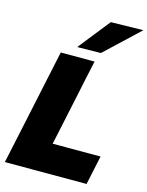

<svg xmlns="http://www.w3.org/2000/svg" viewBox="-140 -1053 874 1138"><g transform="rotate(15 297.5 -484.0)"><path d="M4 0Q16.5 -56.5 27.5 -109.2Q38.5 -162 53.5 -231L105 -473.5Q120 -544 131.8 -599Q143.5 -654 156 -713H363.5Q350.5 -653.5 338.8 -598.5Q327 -543.5 312.5 -473.5L268 -264.5Q263 -241 258.5 -219.8Q254 -198.5 249.5 -178.5H543.5L505.5 0ZM242 -769.5Q281 -819 319.2 -867Q357.5 -915 396 -963.5L595 -967.5Q541 -916.5 488.5 -867.2Q436 -818 386.5 -771.5Z"/></g></svg>

Font: Commissioner ExtraBold
Style: Italic
Weight: 800
Italic angle: -12°
Designer: Kostas Bartsokas
Foundry: Kostas Bartsokas
Version: Version 1.000; ttfautohint (v1.8.3)